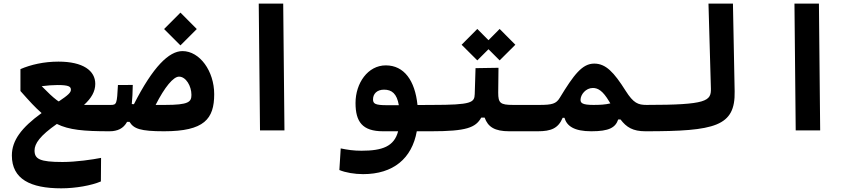

<svg xmlns="http://www.w3.org/2000/svg" viewBox="-20 -713 4728 1050"><path d="M314.9 316.9C394 316.9 480 301.3 531.7 279.3L532.7 150.4C485.8 159.7 396 172.9 321.8 172.9C197.3 172.9 168.9 156.7 168.9 109.9C168.9 72.3 198.7 29.3 291 -35.2C357.4 -2.4 437.5 4.9 579.1 4.9C631.8 4.9 644.5 -12.7 644.5 -67.9C644.5 -113.8 638.2 -139.2 586.9 -139.2C567.9 -139.2 549.3 -139.2 532.2 -139.2C497.1 -139.2 466.3 -138.7 439.5 -139.2C479.5 -175.8 501 -212.4 501 -254.4C501 -326.7 434.1 -376 299.8 -376C220.2 -376 148.4 -359.4 91.8 -335V-215.3C146 -154.3 168.9 -128.9 207.5 -94.7C97.7 -15.1 44.9 54.7 44.9 137.2C44.9 266.6 146.5 316.9 314.9 316.9ZM301.3 -158.2C297.9 -160.2 294.4 -162.1 291.5 -164.6C263.7 -186 248 -201.7 208 -241.7C237.8 -245.6 268.6 -248 294.4 -248C357.9 -248 367.7 -238.8 367.7 -222.2C367.7 -207.5 354.5 -193.8 301.3 -158.2Z M877 4.9C1097.2 4.9 1151.4 -62.5 1151.4 -197.8C1151.4 -324.2 1072.3 -433.6 978 -433.6C904.3 -433.6 816.9 -348.6 712.4 -143.1C708.5 -143.6 704.1 -144 700.7 -144C703.6 -173.8 705.6 -208.5 706.1 -248.5L625 -248C619.6 -145.5 618.2 -139.2 585.9 -139.2L577.1 4.9C624 4.9 654.8 -10.3 674.8 -46.4H688.5C711.4 -8.8 748 4.9 877 4.9ZM831.1 -139.2C880.9 -237.3 928.2 -293.9 959 -293.9C997.1 -293.9 1026.9 -242.2 1026.9 -194.3C1026.9 -155.3 1011.7 -139.2 882.3 -139.2C863.3 -139.2 846.2 -139.2 831.1 -139.2ZM966.8 -464.8 1056.2 -554.2 966.8 -644 877.4 -554.2Z M1401.9 0H1535.6L1528.8 -693.4H1395Z M1965.8 239.3C2130.4 239.3 2232.9 153.8 2259.3 4.9H2338.9C2368.2 4.9 2385.3 -24.9 2385.3 -67.4C2385.3 -108.4 2373.5 -139.2 2343.8 -139.2L2263.2 -138.7C2249.5 -272 2190.4 -355.5 2089.8 -355.5C1991.7 -355.5 1924.3 -258.3 1924.3 -149.9C1924.3 -47.9 1960.9 4.9 2074.7 4.9H2157.2C2135.7 87.9 2070.8 111.3 1957 111.3C1913.1 111.3 1881.3 106.4 1843.3 98.6L1835.9 216.8C1869.6 231 1919.4 239.3 1965.8 239.3ZM2161.1 -137.7C2150.4 -137.7 2140.1 -137.7 2129.9 -137.7C2118.7 -137.7 2107.9 -137.7 2096.2 -137.7C2030.3 -137.7 2020 -146.5 2020 -169.9C2020 -199.2 2041 -222.7 2080.1 -222.7C2122.6 -222.7 2150.4 -201.2 2161.1 -137.7Z M2337.9 4.9C2531.2 4.9 2581.1 -15.1 2611.8 -69.8H2630.4C2648.4 -19 2685.1 4.9 2765.1 4.9H2923.8C2947.3 4.9 2966.3 -20 2966.3 -75.7C2966.3 -120.1 2954.6 -139.2 2929.7 -139.2H2786.1C2715.8 -139.2 2704.6 -149.4 2704.6 -206.5L2706.1 -342.3L2580.6 -340.3L2576.2 -198.7C2574.7 -152.3 2560.1 -139.2 2343.8 -139.2ZM2712.4 -382.8 2798.3 -468.3 2712.4 -554.7 2651.4 -493.2 2590.3 -554.7 2504.4 -468.3 2590.3 -382.8 2651.4 -443.8Z M2920.9 4.9C2994.6 4.9 3033.2 -11.7 3057.1 -68.8H3066.9C3079.6 -23.9 3119.6 4.9 3213.9 4.9C3312 4.9 3345.7 -15.6 3360.8 -59.6H3373.5C3405.8 -17.1 3440.9 4.9 3509.8 4.9C3533.2 4.9 3552.2 -10.3 3552.2 -65.9C3552.2 -115.2 3540.5 -139.2 3515.6 -139.2C3469.7 -139.2 3444.3 -148.9 3401.9 -215.8C3336.9 -318.8 3293 -365.2 3229.5 -365.2C3164.1 -365.2 3118.2 -304.7 3041 -177.7C3021.5 -145.5 2999.5 -139.2 2929.7 -139.2C2906.7 -139.2 2895.5 -83.5 2895.5 -56.2C2895.5 -12.7 2903.3 4.9 2920.9 4.9ZM3317.9 -147.5C3288.6 -140.6 3260.7 -139.2 3225.1 -139.2C3163.6 -139.2 3154.8 -150.4 3154.8 -167C3154.8 -195.8 3183.6 -231.9 3222.2 -231.9C3251 -231.9 3277.3 -215.3 3310.5 -159.7C3313 -155.8 3315.4 -151.4 3317.9 -147.5Z M3509.8 4.9C3892.1 4.9 4001.5 -22 3997.6 -213.4L3988.3 -693.4H3854.5L3867.7 -229.5C3869.6 -160.6 3846.2 -139.2 3515.6 -139.2C3496.1 -139.2 3481.4 -123.5 3481.4 -70.8C3481.4 -16.1 3490.7 4.9 3509.8 4.9Z M4331.5 0H4465.3L4458.5 -693.4H4324.7Z"/></svg>

Font: Cascadia Code
Style: Bold
Weight: 700
Monospace: yes
Designer: Aaron Bell
Foundry: Saja Typeworks
Version: Version 2404.023